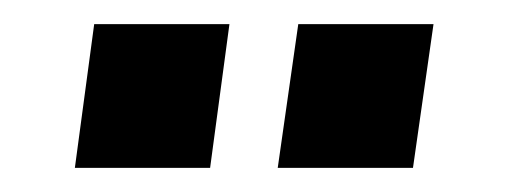

<svg xmlns="http://www.w3.org/2000/svg" viewBox="-20 -723 440 159"><path d="M42 -584 58 -703H170L154 -584ZM210 -584 227 -703H339L322 -584Z"/></svg>

Font: Host Grotesk Medium
Style: Italic
Weight: 500
Italic angle: -8°
Designer: Doğukan Karapınar based on Poppins by Indian Type Foundry, Jonny Pinhorn
Foundry: Element Type
Version: Version 1.001; ttfautohint (v1.8.4.7-5d5b)